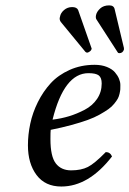

<svg xmlns="http://www.w3.org/2000/svg" viewBox="-20 -678 477 708"><path d="M355 -370.1Q355 -391.6 344.2 -399.9Q333.5 -408.2 306.2 -408.2Q216.3 -408.2 173.8 -236.8Q206.1 -240.7 234.9 -249.5Q263.7 -258.3 292.2 -273.2Q320.8 -288.1 337.9 -313.2Q355 -338.4 355 -370.1ZM167 -199.2Q166 -191.4 166 -165Q166 -101.1 185.8 -75.4Q205.6 -49.8 242.2 -49.8Q279.3 -49.8 304 -62.3Q328.6 -74.7 370.1 -117.2Q386.2 -117.2 393.1 -101.1Q307.1 9.8 206.1 9.8Q146.5 9.8 114.7 -32.7Q83 -75.2 83 -142.1Q83 -181.6 91.6 -221.9Q100.1 -262.2 119.6 -301.5Q139.2 -340.8 167 -371.1Q194.8 -401.4 236.8 -420.2Q278.8 -439 329.1 -439Q354.5 -439 374 -431.2Q393.6 -423.3 403.8 -411.4Q414.1 -399.4 418.9 -387.5Q423.8 -375.5 423.8 -365.2V-362.8Q423.8 -354 423.6 -348.6Q423.3 -343.3 420.9 -332.5Q418.5 -321.8 414.3 -314.2Q410.2 -306.6 401.1 -295.4Q392.1 -284.2 379.6 -275.4Q367.2 -266.6 347.7 -255.6Q328.1 -244.6 303.2 -235.6Q278.3 -226.6 243.4 -217Q208.5 -207.5 167 -199.2ZM268.1 -641.1 316.9 -502Q317.9 -501 317.9 -498Q316.4 -491.7 310.5 -487.8Q304.7 -483.9 301.8 -483.9Q297.9 -483.9 294.9 -486.8L204.1 -597.2Q197.8 -606.4 201.2 -616.2Q203.6 -630.4 216.3 -641.1Q229 -651.9 246.1 -651.9Q263.2 -651.9 268.1 -641.1ZM382.8 -658.2Q399.9 -658.2 402.8 -644L437 -501V-495.1Q432.6 -481.9 419.9 -481.9Q415.5 -481.9 414.1 -484.9L335.9 -606Q332 -611.3 334 -622.1Q336.9 -635.3 349.4 -646.7Q361.8 -658.2 382.8 -658.2Z"/></svg>

Font: Common Serif SemiBold
Style: Italic
Weight: 600
Italic angle: -12°
Designer: Philipp H. Poll, Khaled Hosny
Foundry: Stefan Peev, Context Ltd.
Version: Version 1.026